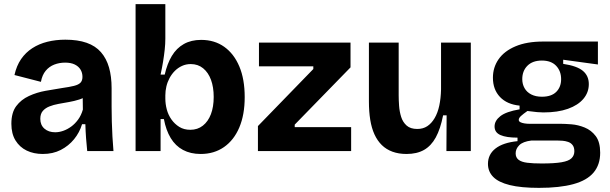

<svg xmlns="http://www.w3.org/2000/svg" viewBox="-20 -731 2950 929"><path d="M187 14Q143 14 109 -2.5Q75 -19 55 -51.5Q35 -84 35 -132Q35 -186 58.5 -217.5Q82 -249 120 -266.5Q158 -284 200 -291.5Q242 -299 280 -305Q316 -310 338 -315.5Q360 -321 369.5 -331Q379 -341 379 -359Q379 -379 369.5 -394.5Q360 -410 341.5 -419Q323 -428 295 -428Q267 -428 242.5 -418.5Q218 -409 201 -388.5Q184 -368 178 -335L50 -368Q60 -413 82 -445Q104 -477 136.5 -498Q169 -519 209.5 -529Q250 -539 296 -539Q356 -539 399 -524Q442 -509 468.5 -478.5Q495 -448 507.5 -404.5Q520 -361 520 -304V-214Q520 -180 521 -143.5Q522 -107 524 -71Q526 -35 529 0H402Q399 -28 396.5 -61.5Q394 -95 393 -130H377Q365 -90 338.5 -57.5Q312 -25 274 -5.5Q236 14 187 14ZM247 -91Q266 -91 286 -98Q306 -105 324.5 -118.5Q343 -132 358 -152.5Q373 -173 381 -201L380 -273L403 -270Q387 -257 363.5 -249.5Q340 -242 314.5 -237.5Q289 -233 264 -228.5Q239 -224 219 -216Q199 -208 187 -194Q175 -180 175 -156Q175 -126 195 -108.5Q215 -91 247 -91Z M951 14Q902 14 865.5 -5.5Q829 -25 806 -63Q783 -101 773 -155H757V0H636V-247V-711H780V-544Q780 -519 777 -491Q774 -463 769 -432.5Q764 -402 757 -370H777Q789 -423 811.5 -460.5Q834 -498 869.5 -518Q905 -538 953 -538Q1018 -538 1065 -504.5Q1112 -471 1138 -409.5Q1164 -348 1164 -261Q1164 -176 1138 -114.5Q1112 -53 1064 -19.5Q1016 14 951 14ZM901 -103Q936 -103 961.5 -123Q987 -143 1000.5 -178.5Q1014 -214 1014 -262Q1014 -309 1001 -344.5Q988 -380 963 -400.5Q938 -421 903 -421Q880 -421 860.5 -412Q841 -403 826 -388Q811 -373 800.5 -353.5Q790 -334 785 -312.5Q780 -291 780 -270V-254Q780 -228 787 -201.5Q794 -175 809.5 -153Q825 -131 847.5 -117Q870 -103 901 -103Z M1228 0V-121L1496 -397V-410H1233V-525H1676V-405L1406 -128V-116H1679V0Z M1947 14Q1909 14 1879 3Q1849 -8 1827.5 -29Q1806 -50 1792 -80.5Q1778 -111 1771.5 -151Q1765 -191 1765 -240V-525H1909V-269Q1909 -247 1911 -219Q1913 -191 1921 -165.5Q1929 -140 1947.5 -123.5Q1966 -107 1999 -107Q2027 -107 2047.5 -120.5Q2068 -134 2083 -159.5Q2098 -185 2105.5 -220Q2113 -255 2114 -298V-525H2258V-220V0H2140L2141 -173H2124Q2111 -107 2088.5 -66Q2066 -25 2031.5 -5.5Q1997 14 1947 14Z M2588 178Q2501 178 2446.5 164.5Q2392 151 2366.5 125Q2341 99 2341 62Q2341 16 2377.5 -12.5Q2414 -41 2484 -48V-65Q2430 -65 2401.5 -77.5Q2373 -90 2373 -119Q2373 -147 2401 -169Q2429 -191 2494 -202V-220Q2433 -226 2399 -262Q2365 -298 2365 -355Q2365 -405 2392.5 -444.5Q2420 -484 2474.5 -507Q2529 -530 2608 -530H2873V-419L2705 -442V-422Q2772 -412 2800.5 -388Q2829 -364 2829 -324Q2829 -284 2803 -253Q2777 -222 2728 -204.5Q2679 -187 2609 -187Q2595 -187 2579 -188.5Q2563 -190 2532 -194Q2512 -180 2501 -170Q2490 -160 2490 -151Q2490 -144 2497.5 -140Q2505 -136 2517 -134Q2529 -132 2541 -132H2693Q2713 -132 2745 -129.5Q2777 -127 2809 -114Q2841 -101 2862.5 -72.5Q2884 -44 2884 8Q2884 66 2852 104Q2820 142 2754 160Q2688 178 2588 178ZM2601 60Q2663 60 2697.5 54Q2732 48 2745.5 34.5Q2759 21 2759 1Q2759 -18 2750.5 -29Q2742 -40 2728.5 -44.5Q2715 -49 2701.5 -50Q2688 -51 2678 -51H2551Q2510 -46 2492.5 -28.5Q2475 -11 2475 11Q2475 31 2489 42Q2503 53 2531 56.5Q2559 60 2601 60ZM2602 -263Q2648 -263 2671.5 -286.5Q2695 -310 2695 -348Q2695 -387 2671 -412.5Q2647 -438 2602 -438Q2557 -438 2532 -413Q2507 -388 2507 -348Q2507 -324 2518 -304.5Q2529 -285 2550.5 -274Q2572 -263 2602 -263Z"/></svg>

Font: Bricolage Grotesque 18pt
Style: Bold
Weight: 700
Designer: Mathieu Triay
Foundry: Atelier Triay
Version: Version 1.000;gftools[0.9.30]